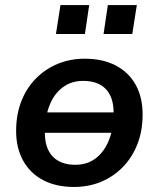

<svg xmlns="http://www.w3.org/2000/svg" viewBox="-20 -732 630 762"><path d="M274 10Q202 10 150.5 -17.5Q99 -45 71.5 -95Q44 -145 44 -212Q44 -278 65 -331Q86 -384 123.5 -421.5Q161 -459 210 -479Q259 -499 316 -499Q388 -499 439.5 -472Q491 -445 518.5 -395.5Q546 -346 546 -278Q546 -212 525 -159Q504 -106 466.5 -68Q429 -30 380 -10Q331 10 274 10ZM279 -78Q327 -78 361 -104.5Q395 -131 413 -177.5Q431 -224 431 -284Q431 -346 400 -378.5Q369 -411 310 -411Q263 -411 228.5 -385Q194 -359 176 -312.5Q158 -266 158 -206Q158 -143 189.5 -110.5Q221 -78 279 -78ZM121 -205 134 -286H468L455 -205ZM391 -597 408 -712H523L505 -597ZM202 -597 220 -712H334L317 -597Z"/></svg>

Font: Nunito Sans 12pt ExtraLight
Style: Italic
Weight: 200
Italic angle: -9°
Designer: Vernon Adams
Foundry: Vernon Adams
Version: Version 3.101;gftools[0.9.27]